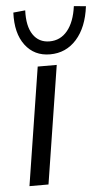

<svg xmlns="http://www.w3.org/2000/svg" viewBox="-53 -779 451 814"><g transform="rotate(-5 172.0 -372.0)"><path d="M39 0 118 -502H199L120 0ZM175 -549Q108 -549 69.5 -600Q31 -651 35 -739L86 -744Q83 -677 107.5 -640.5Q132 -604 178 -604Q224 -604 254 -640.5Q284 -677 293 -744L344 -739Q333 -650 288 -599.5Q243 -549 175 -549Z"/></g></svg>

Font: Mulish
Style: Italic
Weight: 400
Italic angle: -9°
Designer: Vernon Adams
Foundry: Vernon Adams
Version: Version 3.603; ttfautohint (v1.8.3)